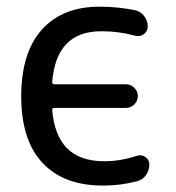

<svg xmlns="http://www.w3.org/2000/svg" viewBox="-20 -578 538 587"><path d="M139.6 -328.1Q138.7 -320.3 146.5 -320.3H365.2Q379.9 -320.3 390.6 -309.6Q401.4 -298.8 401.4 -284.2Q401.4 -269.5 390.6 -258.8Q379.9 -248 365.2 -248H146.5Q138.7 -248 139.6 -240.2Q146.5 -165 183.6 -126Q223.6 -85 298.8 -85Q347.7 -85 398.4 -101.6Q412.1 -106.4 424.3 -98.1Q436.5 -89.8 436.5 -75.2Q436.5 -56.6 425.8 -42Q415 -27.3 397.5 -23.4Q346.7 -10.7 298.8 -10.7Q296.9 -10.7 293.9 -10.7Q174.8 -10.7 109.9 -80.1Q44.9 -149.4 44.9 -283.2Q44.9 -417 107.9 -487.3Q170.9 -557.6 284.2 -557.6Q338.9 -557.6 392.6 -546.9Q410.2 -543 420.9 -528.8Q431.6 -514.6 431.6 -497.1Q431.6 -482.4 419.9 -473.6Q408.2 -464.8 393.6 -468.8Q342.8 -482.4 293.9 -482.4Q292 -482.4 289.1 -482.4Q152.3 -482.4 139.6 -328.1Z"/></svg>

Font: Gen Jyuu Gothic P Regular
Style: Regular
Weight: 400
Designer: [Source Han Sans]
Ryoko NISHIZUKA  (kana & ideographs); Paul D. Hunt (Latin, Greek & Cyrillic); Wenlong ZHANG  (bopomofo
Version: Version 1.002.20150607